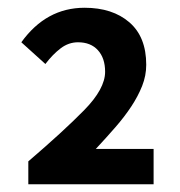

<svg xmlns="http://www.w3.org/2000/svg" viewBox="-20 -907 464 495"><path d="M53 -491Q143 -568 197 -623Q251 -678 251 -722Q251 -757 232.5 -777.5Q214 -798 181 -798Q157 -798 136.5 -782.5Q116 -767 97 -742L35 -798Q99 -887 198 -887Q270 -887 313.5 -849.5Q357 -812 357 -740Q357 -712 346.5 -685.5Q336 -659 318.5 -632.5Q301 -606 277.5 -579Q254 -552 227 -523H376V-432H53Z"/></svg>

Font: Kinto Sans
Style: Bold
Weight: 700
Designer: Authors: Ryoko NISHIZUKA  (kana & ideographs); Paul D. Hunt (Latin, Greek & Cyrillic); Wenlong ZHANG  (bopomofo); Sandol
Foundry: Adobe Systems Incorporated, ookami Inc.
Version: Version 0.001